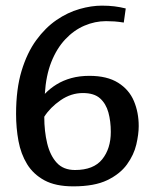

<svg xmlns="http://www.w3.org/2000/svg" viewBox="-20 -648 544 681"><path d="M240 13Q177 13 137.5 -8.5Q98 -30 76 -66Q54 -102 45.5 -148Q37 -194 37 -244Q37 -332 56.5 -396.5Q76 -461 108.5 -505.5Q141 -550 180.5 -577Q220 -604 262 -616Q304 -628 341 -628Q366 -628 386 -625.5Q406 -623 426 -618L419 -568Q400 -571 386 -572Q372 -573 356 -573Q317 -573 279.5 -557Q242 -541 211.5 -508.5Q181 -476 162 -428Q143 -380 139 -315Q157 -334 180.5 -348.5Q204 -363 233 -371Q262 -379 297 -379Q360 -379 399 -354.5Q438 -330 455 -289.5Q472 -249 472 -201Q472 -172 463.5 -135.5Q455 -99 430.5 -65Q406 -31 360.5 -9Q315 13 240 13ZM246 -45Q312 -45 342.5 -83Q373 -121 373 -180Q373 -218 364.5 -249Q356 -280 335 -299Q314 -318 274 -318Q232 -318 195 -292.5Q158 -267 137 -234Q137 -182 147.5 -139Q158 -96 181.5 -70.5Q205 -45 246 -45Z"/></svg>

Font: Manuale Medium
Style: Regular
Weight: 500
Designer: Eduardo Tunni / Pablo Cosgaya
Foundry: Eduardo Tunni / Pablo Cosgaya
Version: Version 1.002